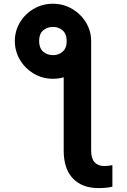

<svg xmlns="http://www.w3.org/2000/svg" viewBox="-20 -780 670 1011"><path d="M315.4 -489.7 460 -563V13.2Q460 54.7 478 74.5Q496.1 94.2 528.8 94.2Q547.9 94.2 571.8 89.8V203.1Q555.7 207 536.9 208.7Q518.1 210.4 499 210.4Q412.1 210.4 363.8 159.7Q315.4 108.9 315.4 13.2ZM58.1 -563Q58.1 -617.2 85 -661.9Q111.8 -706.5 157.5 -733.4Q203.1 -760.3 258.8 -760.3Q314 -760.3 359.6 -733.4Q405.3 -706.5 432.6 -661.9Q460 -617.2 460 -563Q460 -509.3 432.6 -464.1Q405.3 -418.9 359.6 -392.1Q314 -365.2 258.8 -365.2Q203.6 -365.2 158.2 -392.1Q112.8 -418.9 85.7 -463.9Q58.6 -508.8 58.1 -563ZM259.8 -489.7Q289.1 -489.7 310.3 -508.5Q331.5 -527.3 331.1 -564.5Q331.1 -601.6 309.8 -619.9Q288.6 -638.2 259.8 -638.2Q227.5 -638.2 206.8 -619.6Q186 -601.1 186 -564.5Q186 -527.3 206.8 -508.5Q227.5 -489.7 259.8 -489.7Z"/></svg>

Font: Inter 24pt
Style: Bold
Weight: 700
Designer: Rasmus Andersson
Foundry: rsms
Version: Version 4.001;git-66647c0bb